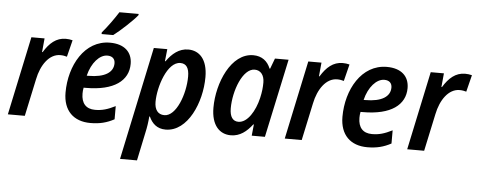

<svg xmlns="http://www.w3.org/2000/svg" viewBox="-59 -924 3286 1320"><g transform="rotate(5 1583.5 -264.0)"><path d="M12 0H129L184 -257C204 -356 259 -437 336 -437C353 -437 369 -434 382 -430L411 -546C397 -550 379 -552 364 -552C298 -552 252 -511 213 -447H209L218 -542H127Z M606 -617V-606H686C731 -639 819 -721 847 -757L848 -766H715C686 -720 643 -660 606 -617ZM582 10C647 10 696 -3 746 -30V-121C692 -94 655 -83 606 -83C544 -83 511 -120 511 -187C511 -201 512 -214 515 -228H531C725 -228 823 -303 823 -419C823 -500 769 -552 669 -552C494 -552 394 -371 394 -184C394 -59 466 10 582 10ZM541 -312H529C551 -403 606 -462 659 -462C694 -462 712 -443 712 -413C712 -351 654 -312 541 -312Z M807 238H924L965 43C973 8 979 -31 982 -70H986C1007 -24 1041 10 1101 10C1254 10 1343 -199 1343 -373C1343 -497 1285 -552 1209 -552C1146 -552 1098 -512 1060 -458H1056L1065 -542H972ZM1084 -88C1039 -88 1016 -121 1016 -174C1016 -278 1073 -455 1163 -455C1204 -455 1224 -426 1224 -367C1224 -246 1166 -88 1084 -88Z M1551 10C1614 10 1660 -27 1699 -78H1703L1695 0H1786L1902 -542H1808L1781 -470H1777C1757 -520 1718 -552 1658 -552C1505 -552 1416 -340 1416 -169C1416 -47 1474 10 1551 10ZM1595 -87C1557 -87 1535 -116 1535 -175C1535 -297 1594 -454 1676 -454C1718 -454 1743 -421 1743 -371C1743 -338 1740 -306 1730 -263C1709 -173 1658 -87 1595 -87Z M1923 0H2040L2095 -257C2115 -356 2170 -437 2247 -437C2264 -437 2280 -434 2293 -430L2322 -546C2308 -550 2290 -552 2275 -552C2209 -552 2163 -511 2124 -447H2120L2129 -542H2038Z M2493 10C2558 10 2607 -3 2657 -30V-121C2603 -94 2566 -83 2517 -83C2455 -83 2422 -120 2422 -187C2422 -201 2423 -214 2426 -228H2442C2636 -228 2734 -303 2734 -419C2734 -500 2680 -552 2580 -552C2405 -552 2305 -371 2305 -184C2305 -59 2377 10 2493 10ZM2452 -312H2440C2462 -403 2517 -462 2570 -462C2605 -462 2623 -443 2623 -413C2623 -351 2565 -312 2452 -312Z M2768 0H2885L2940 -257C2960 -356 3015 -437 3092 -437C3109 -437 3125 -434 3138 -430L3167 -546C3153 -550 3135 -552 3120 -552C3054 -552 3008 -511 2969 -447H2965L2974 -542H2883Z"/></g></svg>

Font: Noto Sans SemiCondensed SemiBold
Style: Italic
Weight: 600
Width: 4
Italic angle: -12°
Designer: Monotype Design Team
Foundry: Monotype Imaging Inc.
Version: Version 2.013